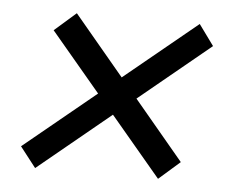

<svg xmlns="http://www.w3.org/2000/svg" viewBox="-38 -496 604 494"><g transform="rotate(5 263.5 -249.0)"><path d="M459 -452.1 498 -398.4 69.3 -45.9 28.3 -98.6ZM141.6 -452.1 441.4 -93.8 386.7 -45.9 85.9 -403.3Z"/></g></svg>

Font: Crimson Pro ExtraLight SemiBold
Style: Italic
Weight: 600
Italic angle: -12°
Version: Version 1.002